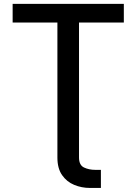

<svg xmlns="http://www.w3.org/2000/svg" viewBox="-20 -747 691 972"><path d="M490.8 204.5H435.4Q393.1 204.5 355.5 188.9Q317.8 173.3 294.2 139.4Q270.6 105.5 270.6 50.8V-632.8H44V-727.3H606.9V-632.8H380V50.1Q380 88.8 405.2 100.9Q430.4 112.9 462.7 112.9H490.8Z"/></svg>

Font: Linik Sans Medium
Style: Regular
Weight: 500
Designer: Rasmus Andersson (font), Cristiano Sobral (main changes)
Foundry: rsms
Version: Version 3.018;June 1, 2022;FontCreator 14.0.0.2814 64-bit; t